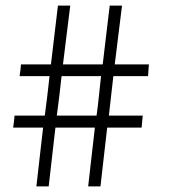

<svg xmlns="http://www.w3.org/2000/svg" viewBox="-20 -666 614 686"><path d="M231 -646Q224 -594 218 -541.5Q212 -489 205 -436H347Q353 -489 359.5 -541.5Q366 -594 372 -646H416Q409 -594 403 -541.5Q397 -489 390 -436H512Q511 -426 510.5 -415.5Q510 -405 509 -394H385Q381 -359 377 -323.5Q373 -288 369 -253H490Q489 -243 488 -232Q487 -221 486 -210H363Q357 -158 351 -105.5Q345 -53 339 0H295Q301 -53 307 -105.5Q313 -158 319 -210H178Q172 -158 166 -105.5Q160 -53 154 0H110Q116 -53 122 -105.5Q128 -158 134 -210H27Q29 -221 30 -232Q31 -243 32 -253H140Q145 -288 149 -323.5Q153 -359 157 -394H50Q52 -405 53 -415.5Q54 -426 55 -436H162Q168 -489 174.5 -541.5Q181 -594 187 -646ZM200 -394Q196 -359 192 -323.5Q188 -288 183 -253H325Q330 -288 333.5 -323.5Q337 -359 341 -394Z"/></svg>

Font: Josefin Sans Thin Light
Style: Regular
Weight: 300
Version: Version 2.000